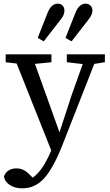

<svg xmlns="http://www.w3.org/2000/svg" viewBox="-20 -783 601 1049"><path d="M345 -443V-486H553V-443L495 -434L324 2Q275 129 224.5 187.5Q174 246 102 246Q59 246 31.5 226.5Q4 207 2 181Q8 161 26 149Q44 137 69 137Q92 137 110 146.5Q128 156 147 176L159 188Q193 162 217 123.5Q241 85 260 39L71 -436L11 -443V-486H261V-443L171 -434L305 -60L373 -268L432 -433ZM186 -576 240 -713Q251 -740 265 -751.5Q279 -763 295 -763Q312 -763 322 -752.5Q332 -742 332 -725Q332 -715 327.5 -702.5Q323 -690 309 -673L219 -557ZM338 -576 392 -713Q403 -740 417 -751.5Q431 -763 447 -763Q464 -763 474.5 -752.5Q485 -742 485 -725Q485 -715 480 -702.5Q475 -690 461 -673L371 -557Z"/></svg>

Font: Source Serif 4 SmText
Style: Regular
Weight: 400
Designer: Frank Grießhammer
Foundry: Adobe
Version: Version 4.005;hotconv 1.1.0;makeotfexe 2.6.0